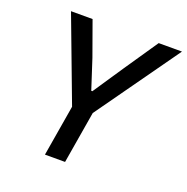

<svg xmlns="http://www.w3.org/2000/svg" viewBox="-125 -815 910 933"><g transform="rotate(20 330.0 -349.0)"><path d="M309.3 0 354.4 -269.2 659.8 -698.2H539.4L419 -521.3L316.4 -368.3H310.7L261 -521.3L197.4 -698.2H85.9L249.6 -263.5L205.3 0Z"/></g></svg>

Font: Margiela Mono Italic Medium It
Style: Regular
Weight: 500
Designer: Mike Abbink, Paul van der Laan, Pieter van Rosmalen
Foundry: Bold Monday
Version: Version 2.003 2021